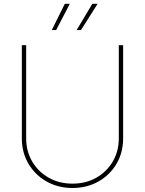

<svg xmlns="http://www.w3.org/2000/svg" viewBox="-20 -961 749 992"><path d="M354.5 10.3Q280.3 10.3 220.9 -23.2Q161.6 -56.6 127.2 -114.7Q92.8 -172.9 92.8 -246.6V-727.5H115.2V-246.6Q115.2 -179.2 146.5 -126.2Q177.7 -73.2 231.9 -42.7Q286.1 -12.2 354.5 -12.2Q423.3 -12.2 477.3 -42.7Q531.2 -73.2 562.5 -126.2Q593.8 -179.2 593.8 -246.6V-727.5H616.2V-246.6Q616.2 -172.9 582 -114.7Q547.9 -56.6 488.5 -23.2Q429.2 10.3 354.5 10.3ZM270 -805.7H247.6L314.9 -941.4H340.8ZM398.4 -805.7H376L457 -941.4H484.4Z"/></svg>

Font: Inter 17pt Thin
Style: Regular
Weight: 250
Version: Version 4.001;git-66647c0bb